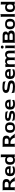

<svg xmlns="http://www.w3.org/2000/svg" viewBox="4340 -5090 760 9479"><g transform="rotate(-90 4719.5 -350.0)"><path d="M54 0Q61 0 67.5 -14Q74 -28 74 -60V-540Q74 -572 67 -585.5Q60 -599 53 -600H381Q471 -600 523.5 -578Q576 -556 598.5 -513.5Q621 -471 621 -410Q621 -367 605 -332Q589 -297 557.5 -273.5Q526 -250 482 -241V-238Q531 -221 576.5 -174Q622 -127 657 -70Q680 -33 699 -17Q718 -1 728 0H490Q502 -1 509.5 -13.5Q517 -26 504 -55Q483 -103 450.5 -139Q418 -175 372 -194.5Q326 -214 266 -214H255Q224 -214 219 -209Q214 -204 214 -184V-60Q214 -28 221 -14Q228 0 235 0ZM255 -308H350Q419 -308 451 -332.5Q483 -357 483 -410Q483 -437 471 -457Q459 -477 432.5 -487.5Q406 -498 360 -498H255Q224 -498 219 -495Q214 -492 214 -472V-335Q214 -315 219 -311.5Q224 -308 255 -308Z M1030 10Q951 10 899 -7Q847 -24 817 -56Q787 -88 774.5 -133Q762 -178 762 -233Q762 -346 825.5 -412Q889 -478 1018 -478Q1093 -478 1140 -457.5Q1187 -437 1211.5 -402.5Q1236 -368 1245 -327Q1254 -286 1254 -245V-198Q1254 -201 1226.5 -204.5Q1199 -208 1134 -208H892Q892 -146 929 -113.5Q966 -81 1045 -81Q1113 -81 1163 -97.5Q1213 -114 1233 -129V-103L1243 -30Q1223 -17 1168.5 -3.5Q1114 10 1030 10ZM930 -287H1126Q1126 -310 1116 -333.5Q1106 -357 1082.5 -372.5Q1059 -388 1018 -388Q979 -388 953 -376Q927 -364 914.5 -345.5Q902 -327 902 -307Q902 -297 908 -292Q914 -287 930 -287Z M1560 10Q1469 10 1418 -22Q1367 -54 1346.5 -109Q1326 -164 1326 -233Q1326 -303 1346.5 -358Q1367 -413 1418 -445.5Q1469 -478 1560 -478Q1593 -478 1620 -472Q1647 -466 1667.5 -456.5Q1688 -447 1703 -432L1705 -433L1703 -452V-630Q1703 -662 1696.5 -675.5Q1690 -689 1683 -690H1832V-60Q1832 -28 1838.5 -14Q1845 0 1852 0H1703V-19L1706 -38L1703 -39Q1688 -25 1667 -14Q1646 -3 1619.5 3.5Q1593 10 1560 10ZM1574 -81Q1613 -81 1638 -93Q1663 -105 1677.5 -125.5Q1692 -146 1697.5 -174Q1703 -202 1703 -233Q1703 -263 1697 -291Q1691 -319 1677 -341Q1663 -363 1637.5 -375.5Q1612 -388 1574 -388Q1514 -388 1483.5 -350Q1453 -312 1453 -232Q1453 -179 1466 -145.5Q1479 -112 1505.5 -96.5Q1532 -81 1574 -81Z M2196 0Q2203 0 2209.5 -14Q2216 -28 2216 -60V-540Q2216 -572 2209 -585.5Q2202 -599 2195 -600H2523Q2613 -600 2665.5 -578Q2718 -556 2740.5 -513.5Q2763 -471 2763 -410Q2763 -367 2747 -332Q2731 -297 2699.5 -273.5Q2668 -250 2624 -241V-238Q2673 -221 2718.5 -174Q2764 -127 2799 -70Q2822 -33 2841 -17Q2860 -1 2870 0H2632Q2644 -1 2651.5 -13.5Q2659 -26 2646 -55Q2625 -103 2592.5 -139Q2560 -175 2514 -194.5Q2468 -214 2408 -214H2397Q2366 -214 2361 -209Q2356 -204 2356 -184V-60Q2356 -28 2363 -14Q2370 0 2377 0ZM2397 -308H2492Q2561 -308 2593 -332.5Q2625 -357 2625 -410Q2625 -437 2613 -457Q2601 -477 2574.5 -487.5Q2548 -498 2502 -498H2397Q2366 -498 2361 -495Q2356 -492 2356 -472V-335Q2356 -315 2361 -311.5Q2366 -308 2397 -308Z M3162 10Q3062 10 3005.5 -22Q2949 -54 2926.5 -109Q2904 -164 2904 -233Q2904 -303 2927.5 -358Q2951 -413 3007 -445.5Q3063 -478 3162 -478Q3261 -478 3317 -445.5Q3373 -413 3396.5 -358Q3420 -303 3420 -233Q3420 -164 3397.5 -109Q3375 -54 3319 -22Q3263 10 3162 10ZM3162 -81Q3210 -81 3238.5 -96Q3267 -111 3279 -144.5Q3291 -178 3291 -233Q3291 -288 3279 -322Q3267 -356 3238.5 -372Q3210 -388 3161 -388Q3113 -388 3085 -371.5Q3057 -355 3044.5 -320.5Q3032 -286 3032 -232Q3032 -179 3044 -145.5Q3056 -112 3084.5 -96.5Q3113 -81 3162 -81Z M3749 10Q3659 10 3597 0Q3535 -10 3512 -20V-47L3491 -141Q3517 -121 3586 -101Q3655 -81 3755 -81Q3797 -81 3819.5 -86.5Q3842 -92 3850.5 -102.5Q3859 -113 3859 -129Q3859 -147 3846 -157Q3833 -167 3798.5 -173.5Q3764 -180 3698 -189Q3618 -199 3573 -217.5Q3528 -236 3510 -265.5Q3492 -295 3492 -337Q3492 -375 3510.5 -407Q3529 -439 3577 -458.5Q3625 -478 3712 -478Q3797 -478 3859.5 -468Q3922 -458 3948 -448V-421L3968 -337Q3944 -353 3877.5 -370Q3811 -387 3711 -387Q3660 -387 3640.5 -376.5Q3621 -366 3621 -344Q3621 -332 3626.5 -323.5Q3632 -315 3649 -308Q3666 -301 3698.5 -295Q3731 -289 3784 -283Q3869 -272 3912.5 -253Q3956 -234 3971.5 -205.5Q3987 -177 3987 -137Q3987 -90 3962.5 -57Q3938 -24 3885.5 -7Q3833 10 3749 10Z M4317 10Q4238 10 4186 -7Q4134 -24 4104 -56Q4074 -88 4061.5 -133Q4049 -178 4049 -233Q4049 -346 4112.5 -412Q4176 -478 4305 -478Q4380 -478 4427 -457.5Q4474 -437 4498.5 -402.5Q4523 -368 4532 -327Q4541 -286 4541 -245V-198Q4541 -201 4513.5 -204.5Q4486 -208 4421 -208H4179Q4179 -146 4216 -113.5Q4253 -81 4332 -81Q4400 -81 4450 -97.5Q4500 -114 4520 -129V-103L4530 -30Q4510 -17 4455.5 -3.5Q4401 10 4317 10ZM4217 -287H4413Q4413 -310 4403 -333.5Q4393 -357 4369.5 -372.5Q4346 -388 4305 -388Q4266 -388 4240 -376Q4214 -364 4201.5 -345.5Q4189 -327 4189 -307Q4189 -297 4195 -292Q4201 -287 4217 -287Z M5195 10Q5086 10 5002 0Q4918 -10 4881 -20V-47L4861 -167Q4878 -151 4920.5 -133Q4963 -115 5031 -102.5Q5099 -90 5190 -90Q5255 -90 5289 -99Q5323 -108 5335.5 -124Q5348 -140 5348 -162Q5348 -188 5329 -203.5Q5310 -219 5265 -229Q5220 -239 5144 -248Q5050 -261 4989.5 -282Q4929 -303 4900 -340.5Q4871 -378 4871 -439Q4871 -490 4898.5 -528Q4926 -566 4985.5 -588Q5045 -610 5141 -610Q5245 -610 5320 -600Q5395 -590 5424 -580V-553L5454 -450Q5430 -463 5384.5 -477Q5339 -491 5277 -500.5Q5215 -510 5142 -510Q5092 -510 5063 -502Q5034 -494 5022 -479Q5010 -464 5010 -443Q5010 -416 5030.5 -399.5Q5051 -383 5094.5 -373.5Q5138 -364 5208 -356Q5317 -344 5377.5 -320.5Q5438 -297 5462.5 -259.5Q5487 -222 5487 -167Q5487 -124 5469.5 -90.5Q5452 -57 5416 -34.5Q5380 -12 5325 -1Q5270 10 5195 10Z M5827 10Q5748 10 5696 -7Q5644 -24 5614 -56Q5584 -88 5571.5 -133Q5559 -178 5559 -233Q5559 -346 5622.5 -412Q5686 -478 5815 -478Q5890 -478 5937 -457.5Q5984 -437 6008.5 -402.5Q6033 -368 6042 -327Q6051 -286 6051 -245V-198Q6051 -201 6023.5 -204.5Q5996 -208 5931 -208H5689Q5689 -146 5726 -113.5Q5763 -81 5842 -81Q5910 -81 5960 -97.5Q6010 -114 6030 -129V-103L6040 -30Q6020 -17 5965.5 -3.5Q5911 10 5827 10ZM5727 -287H5923Q5923 -310 5913 -333.5Q5903 -357 5879.5 -372.5Q5856 -388 5815 -388Q5776 -388 5750 -376Q5724 -364 5711.5 -345.5Q5699 -327 5699 -307Q5699 -297 5705 -292Q5711 -287 5727 -287Z M6136 0Q6143 0 6149.5 -14Q6156 -28 6156 -60V-398Q6156 -430 6149.5 -443.5Q6143 -457 6136 -458Q6180 -458 6221.5 -464.5Q6263 -471 6284 -478V-417L6282 -404L6284 -402Q6291 -413 6308 -430.5Q6325 -448 6355 -463Q6385 -478 6430 -478Q6523 -478 6572.5 -425Q6622 -372 6622 -259V-60Q6622 -28 6628.5 -14Q6635 0 6642 0H6473Q6480 0 6486.5 -14Q6493 -28 6493 -60V-256Q6493 -307 6481.5 -335.5Q6470 -364 6449.5 -376Q6429 -388 6402 -388Q6371 -388 6344 -373.5Q6317 -359 6300.5 -328.5Q6284 -298 6284 -247V-60Q6284 -28 6290.5 -14Q6297 0 6304 0ZM6810 0Q6817 -1 6823.5 -14.5Q6830 -28 6830 -60V-250Q6830 -296 6820 -327Q6810 -358 6790 -373Q6770 -388 6738 -388Q6686 -388 6654 -352.5Q6622 -317 6622 -241L6560 -274Q6561 -310 6574.5 -346Q6588 -382 6614.5 -411.5Q6641 -441 6679 -459.5Q6717 -478 6767 -478Q6827 -478 6870 -456Q6913 -434 6936 -384.5Q6959 -335 6959 -252V-60Q6959 -28 6965.5 -14.5Q6972 -1 6979 0Z M7062 0Q7069 0 7075.5 -14Q7082 -28 7082 -60V-408Q7082 -440 7075.5 -454Q7069 -468 7062 -468H7211V-60Q7211 -28 7217.5 -14Q7224 0 7231 0ZM7136 -551Q7102 -551 7082 -569.5Q7062 -588 7062 -619Q7062 -650 7081.5 -668.5Q7101 -687 7136 -687Q7171 -687 7190.5 -668.5Q7210 -650 7210 -619Q7210 -588 7190.5 -569.5Q7171 -551 7136 -551Z M7328 0Q7335 0 7342 -14Q7349 -28 7349 -60V-540Q7349 -572 7342 -585.5Q7335 -599 7328 -600H7696Q7775 -600 7820.5 -582Q7866 -564 7885 -530.5Q7904 -497 7904 -452Q7904 -417 7891.5 -392.5Q7879 -368 7860 -353.5Q7841 -339 7822 -332V-330Q7887 -315 7920 -276Q7953 -237 7953 -174Q7953 -129 7934 -89Q7915 -49 7868 -24.5Q7821 0 7736 0ZM7529 -101H7697Q7760 -101 7786.5 -121Q7813 -141 7813 -180Q7813 -220 7783.5 -241Q7754 -262 7681 -262H7530Q7500 -262 7494.5 -258Q7489 -254 7489 -231V-131Q7489 -109 7494.5 -105Q7500 -101 7529 -101ZM7530 -353H7670Q7720 -353 7742.5 -371.5Q7765 -390 7765 -428Q7765 -464 7743.5 -481.5Q7722 -499 7667 -499H7530Q7500 -499 7494.5 -495.5Q7489 -492 7489 -469V-383Q7489 -361 7494.5 -357Q7500 -353 7530 -353Z M8273 10Q8173 10 8116.5 -22Q8060 -54 8037.5 -109Q8015 -164 8015 -233Q8015 -303 8038.5 -358Q8062 -413 8118 -445.5Q8174 -478 8273 -478Q8372 -478 8428 -445.5Q8484 -413 8507.5 -358Q8531 -303 8531 -233Q8531 -164 8508.5 -109Q8486 -54 8430 -22Q8374 10 8273 10ZM8273 -81Q8321 -81 8349.5 -96Q8378 -111 8390 -144.5Q8402 -178 8402 -233Q8402 -288 8390 -322Q8378 -356 8349.5 -372Q8321 -388 8272 -388Q8224 -388 8196 -371.5Q8168 -355 8155.5 -320.5Q8143 -286 8143 -232Q8143 -179 8155 -145.5Q8167 -112 8195.5 -96.5Q8224 -81 8273 -81Z M8612 0Q8619 0 8626 -14Q8633 -28 8633 -60V-630Q8633 -662 8626.5 -676Q8620 -690 8613 -690Q8671 -690 8709.5 -696.5Q8748 -703 8761 -710V-60Q8761 -28 8767.5 -14Q8774 0 8781 0Z M9097 10Q9006 10 8955 -22Q8904 -54 8883.5 -109Q8863 -164 8863 -233Q8863 -303 8883.5 -358Q8904 -413 8955 -445.5Q9006 -478 9097 -478Q9130 -478 9157 -472Q9184 -466 9204.5 -456.5Q9225 -447 9240 -432L9242 -433L9240 -452V-630Q9240 -662 9233.5 -675.5Q9227 -689 9220 -690H9369V-60Q9369 -28 9375.5 -14Q9382 0 9389 0H9240V-19L9243 -38L9240 -39Q9225 -25 9204 -14Q9183 -3 9156.5 3.5Q9130 10 9097 10ZM9111 -81Q9150 -81 9175 -93Q9200 -105 9214.5 -125.5Q9229 -146 9234.5 -174Q9240 -202 9240 -233Q9240 -263 9234 -291Q9228 -319 9214 -341Q9200 -363 9174.5 -375.5Q9149 -388 9111 -388Q9051 -388 9020.5 -350Q8990 -312 8990 -232Q8990 -179 9003 -145.5Q9016 -112 9042.5 -96.5Q9069 -81 9111 -81Z"/></g></svg>

Font: Red Rose SemiBold
Style: Regular
Weight: 600
Designer: Jaikishan Patel
Version: Version 2.000